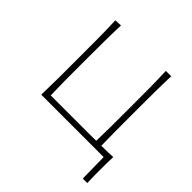

<svg xmlns="http://www.w3.org/2000/svg" viewBox="-171 -630 904 904"><g transform="rotate(45 281.0 -177.5)"><path d="M511.5 141 509.5 0H94Q95.5 -56.5 95.8 -108.5Q96 -160.5 96 -221V-271Q96 -332 95.8 -385Q95.5 -438 93 -494L129 -496Q127 -439.5 126.5 -385.8Q126 -332 126 -271V-221Q126 -167 126.2 -122Q126.5 -77 128 -29H326.5Q351.5 -29 377.8 -29Q404 -29 430.5 -29.5Q432 -77.5 432.2 -122.5Q432.5 -167.5 432.5 -221V-271Q432.5 -332 432.2 -385Q432 -438 429.5 -494H465.5Q463.5 -438 463 -385Q462.5 -332 462.5 -271V-221Q462.5 -167.5 462.8 -122.5Q463 -77.5 464 -30Q483.5 -30 503 -30.5Q522.5 -31 541.5 -32Q540.5 -8 540.2 14Q540 36 540 57.5Q540 78.5 540.2 99.2Q540.5 120 541.5 141Z"/></g></svg>

Font: Commissioner Flair Thin
Style: Regular
Weight: 100
Designer: Kostas Bartsokas
Foundry: Kostas Bartsokas
Version: Version 1.000; ttfautohint (v1.8.3)